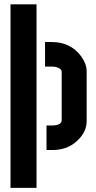

<svg xmlns="http://www.w3.org/2000/svg" viewBox="-20 -704 452 901"><path d="M29.3 177.7V-683.6H151.4V177.7ZM191.4 -391.6V-506.8H222.7Q310.5 -506.8 360.4 -440.4Q386.7 -403.3 386.7 -369.1V-135.7Q386.7 -85 342.8 -43.9Q296.9 0 226.6 0H198.2V-115.2H228.5Q268.6 -117.2 269.5 -139.6V-366.2Q269.5 -382.8 242.2 -389.6Q232.4 -391.6 222.7 -391.6Z"/></svg>

Font: Post No Bills Colombo ExtraBold
Style: Regular
Weight: 800
Designer: Kosala Senevirathne, Siva Puranthara, Lasantha Premarathna, Tharique Azeez
Foundry: Mooniak
Version: Version 1.220 ; ttfautohint (v1.6)